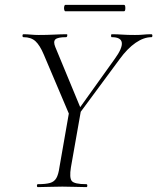

<svg xmlns="http://www.w3.org/2000/svg" viewBox="-20 -765 643 785"><path d="M282 -270 273 -278 449 -524Q481 -568 478 -590.5Q475 -613 437 -613Q434 -613 434 -619Q434 -625 437 -625Q460 -625 480 -623.5Q500 -622 532 -622Q553 -622 566.5 -623.5Q580 -625 599 -625Q603 -625 603 -619Q603 -613 599 -613Q568 -613 534.5 -590Q501 -567 469 -523ZM135 0Q131 0 131 -6Q131 -12 135 -12Q167 -12 184.5 -17Q202 -22 210.5 -37Q219 -52 223 -81L263 -310L312 -319L270 -81Q263 -38 273.5 -25Q284 -12 333 -12Q337 -12 337 -6Q337 0 333 0Q313 0 288.5 -1Q264 -2 235 -2Q205 -2 180 -1Q155 0 135 0ZM274 -271 159 -542Q143 -580 125 -596.5Q107 -613 76 -613Q72 -613 72 -619Q72 -625 76 -625Q90 -625 106.5 -623.5Q123 -622 138 -622Q171 -622 201 -623.5Q231 -625 253 -625Q256 -625 255 -619Q254 -613 250 -613Q216 -613 206.5 -604Q197 -595 206 -573L312 -317ZM247 -719Q244 -719 242.5 -725.5Q241 -732 242.5 -738.5Q244 -745 247 -745H487Q491 -745 492 -738.5Q493 -732 492 -725.5Q491 -719 487 -719Z"/></svg>

Font: Cormorant Light Light
Style: Italic
Weight: 300
Italic angle: -10°
Version: Version 4.000